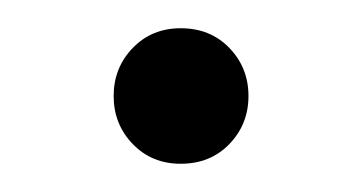

<svg xmlns="http://www.w3.org/2000/svg" viewBox="-20 -291 257 136"><path d="M108 -271Q129 -271 142.5 -257Q156 -243 156 -223Q156 -203 142.5 -189Q129 -175 108 -175Q87.5 -175 74 -189Q60.5 -203 60.5 -223Q60.5 -243 74 -257Q87.5 -271 108 -271Z"/></svg>

Font: Newsreader 24pt Light
Style: Regular
Weight: 300
Designer: Hugues Gentile
Foundry: Production Type
Version: Version 1.003